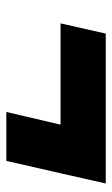

<svg xmlns="http://www.w3.org/2000/svg" viewBox="109 -576 361 620"><g transform="rotate(90 290.0 -265.5)"><path d="M572 -426 539 -280 499 -105H341L382 -280H55L88 -426Z"/></g></svg>

Font: Prodigy Sans ExtraBold
Style: Italic
Weight: 800
Italic angle: -13°
Designer: Wei Huang
Foundry: Wei Huang
Version: Version 1.003; ttfautohint (v1.8.3)